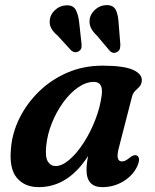

<svg xmlns="http://www.w3.org/2000/svg" viewBox="-20 -738 619 769"><path d="M457 -150Q448.5 -119 451.8 -105.2Q455 -91.5 468 -91.5Q476.5 -91.5 483.8 -95.5Q491 -99.5 501.5 -108Q517.5 -120.5 528.5 -115Q544.5 -106 530 -72.5Q512.5 -35 474.2 -11.8Q436 11.5 390 11.5Q326.5 11.5 326.5 -57.5Q326.5 -69.5 328 -82.8Q329.5 -96 333 -113.5Q253 11.5 135 11.5Q78.5 11.5 47.2 -26Q16 -63.5 24 -144Q29 -206 58.2 -265Q87.5 -324 136.2 -371.5Q185 -419 249.5 -447Q314 -475 391 -475Q476 -475 513.2 -458Q550.5 -441 548 -413.5Q546 -398.5 538 -390.2Q530 -382 521.5 -374Q513 -366 509 -352ZM165 -153Q160.5 -108.5 171.8 -90.8Q183 -73 203 -73Q228 -73 257.5 -98Q287 -123 314.2 -164.8Q341.5 -206.5 361.2 -257Q381 -307.5 387.5 -358Q394 -410 356 -410Q324.5 -410 292.5 -387.8Q260.5 -365.5 233.2 -328Q206 -290.5 187.8 -245Q169.5 -199.5 165 -153ZM455 -646 462 -560.5Q462 -551 460.2 -543.2Q458.5 -535.5 450 -530.5Q434 -520.5 420 -534L368 -595.5Q350 -612.5 343 -629Q336 -645.5 340 -666Q345 -686 363.5 -701.5Q382 -717 406 -717.5Q434 -718 443.8 -698.2Q453.5 -678.5 455 -646ZM297 -649 306.5 -563Q307.5 -554 306 -546.5Q304.5 -539 296.5 -533.5Q281.5 -523 265.5 -535.5L211.5 -594.5Q192.5 -610.5 184.5 -626.2Q176.5 -642 180 -662.5Q183.5 -682.5 201.5 -698.8Q219.5 -715 243.5 -716.5Q272 -718.5 282.8 -699.5Q293.5 -680.5 297 -649Z"/></svg>

Font: Fraunces 9pt Soft SemiBold
Style: Italic
Weight: 600
Italic angle: -16°
Version: Version 1.000;[b76b70a41]